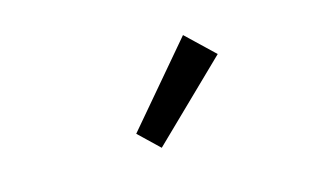

<svg xmlns="http://www.w3.org/2000/svg" viewBox="-44 -971 694 429"><g transform="rotate(-15 303.0 -756.5)"><path d="M240 -686 398 -872 462 -811 287 -641Z"/></g></svg>

Font: SpoqaHanSans-Regular
Style: Regular
Weight: 400
Designer: [Spoqa Han Sans] Dong-huui Kim \uAE40 \uB3D9 \uD718  Younghwa Kang \uAC15 \uC601 \uD654  [Noto Sans] Ryoko NISHIZUKA \u8
Foundry: Spoqa (http://www.spoqa-han-sans.com)
Version: Version 2.000